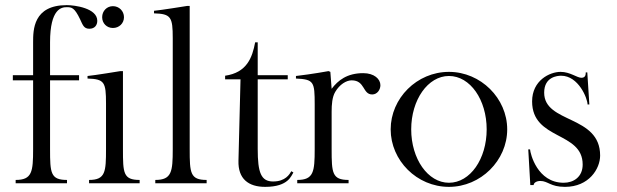

<svg xmlns="http://www.w3.org/2000/svg" viewBox="-20 -714 2402 748"><path d="M30 -401V-421H109V-549C109 -597 109 -694 240 -694C272 -694 359 -682 359 -633C359 -616 349 -602 328 -602C306 -602 302 -618 292 -639C270 -685 259 -686 240 -686C221 -686 175 -682 175 -549V-421H288V-401H175V-133C175 -40 177 -13 241 -13V0H41V-13C105 -13 109 -45 109 -133V-401Z M393 -133V-311C393 -394 387 -406 321 -408V-418C346 -420 449 -437 449 -437H459V-133C459 -40 460 -13 524 -13V0H327V-13C391 -13 393 -45 393 -133ZM378 -647C378 -671 396 -690 420 -690C444 -690 463 -671 463 -647C463 -623 444 -605 420 -605C396 -605 378 -623 378 -647Z M653 -133V-565C653 -648 646 -660 580 -662V-672C605 -674 710 -691 710 -691H719V-133C719 -40 721 -13 785 -13V0H585V-13C649 -13 653 -45 653 -133Z M917 -405 909 -88C907 -17 948 14 1013 14C1105 14 1115 -31 1123 -42L1115 -47C1108 -35 1092 -7 1044 -7C997 -7 984 -41 984 -134V-405H1101V-421H984V-549H974C963 -490 942 -431 857 -419V-405Z M1267 -434 1272 -368C1297 -401 1332 -429 1395 -429C1438 -429 1462 -406 1462 -382C1462 -365 1450 -346 1430 -346C1392 -346 1403 -401 1350 -401C1329 -401 1303 -385 1286 -356C1274 -336 1272 -306 1272 -279V-133C1272 -40 1274 -13 1338 -13V0H1138V-13C1202 -13 1206 -45 1206 -133V-307C1206 -395 1203 -405 1133 -408V-418C1195 -425 1260 -437 1260 -437Z M1729 0ZM1502 -210C1502 -331 1604 -434 1729 -434C1853 -434 1956 -331 1956 -210C1956 -89 1853 14 1729 14C1604 14 1502 -89 1502 -210ZM1582 -210C1582 -95 1647 -2 1729 -2C1812 -2 1876 -95 1876 -210C1876 -325 1812 -418 1729 -418C1647 -418 1582 -325 1582 -210Z M2175 0ZM2250 -73C2250 -203 2053 -167 2053 -319C2053 -401 2122 -434 2164 -434C2201 -434 2228 -411 2245 -411C2261 -411 2262 -423 2262 -432H2268L2276 -307H2269C2269 -330 2234 -419 2166 -419C2152 -419 2100 -415 2100 -353C2100 -232 2318 -267 2318 -108C2318 -57 2275 14 2181 14C2124 14 2115 -9 2085 -9C2069 -9 2059 -1 2059 7H2046L2038 -132H2045C2046 -116 2073 -2 2176 -2C2215 -2 2250 -25 2250 -73Z"/></svg>

Font: Open Baskerville 0.0.53
Style: Normal
Weight: 400
Designer: Isaac Moore, James Puckett, Rob Mientjes
Foundry: The Open Baskerville Project
Version: 0.0.53 (g939f078)